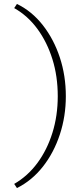

<svg xmlns="http://www.w3.org/2000/svg" viewBox="-20 -731 422 974"><path d="M66 223 52 202Q121 162 170 95.5Q219 29 246 -57.5Q273 -144 273 -243Q273 -344 246 -430.5Q219 -517 170 -584Q121 -651 52 -690L66 -711Q142 -674 197.5 -603Q253 -532 283.5 -439.5Q314 -347 314 -243Q314 -141 283.5 -48.5Q253 44 197.5 114.5Q142 185 66 223Z"/></svg>

Font: Ysabeau Infant ExtraLight
Style: Regular
Weight: 250
Designer: Christian Thalmann (Catharsis Fonts)
Version: Version 2.001;gftools[0.9.30]; featfreeze: ss01,ss02,lnum